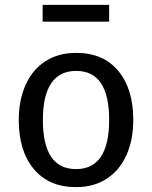

<svg xmlns="http://www.w3.org/2000/svg" viewBox="-20 -756 624 788"><path d="M527 -264Q527 -182 499 -119.5Q471 -57 418 -22.5Q365 12 292 12Q181 12 119 -62Q57 -136 57 -263Q57 -345 85 -407.5Q113 -470 166 -504.5Q219 -539 293 -539Q404 -539 465.5 -465Q527 -391 527 -264ZM156 -263Q156 -62 292 -62Q428 -62 428 -264Q428 -465 293 -465Q156 -465 156 -263ZM155 -667V-736H428V-667Z"/></svg>

Font: Wolseley Sans
Style: Regular
Weight: 400
Designer: Carrois Corporate & Edenspiekermann AG
Foundry: Carrois Corporate GbR & Edenspiekermann AG
Version: Version 4.202